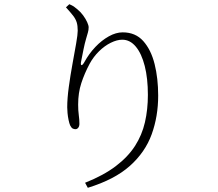

<svg xmlns="http://www.w3.org/2000/svg" viewBox="-20 -824 1040 914"><path d="M385 46Q473 11 531 -33Q589 -77 622.5 -129Q656 -181 670 -242Q684 -303 684 -372Q684 -451 669 -510Q654 -569 626.5 -602Q599 -635 562 -635Q537 -635 507.5 -620.5Q478 -606 451.5 -580Q425 -554 407 -521Q382 -474 367 -428Q352 -382 352 -326Q352 -298 355 -276.5Q358 -255 358 -235Q358 -223 352.5 -216Q347 -209 339 -209Q333 -209 326.5 -212Q320 -215 314 -227Q310 -236 306.5 -252.5Q303 -269 301.5 -286Q300 -303 300 -313Q300 -355 307.5 -410Q315 -465 325 -519.5Q335 -574 342.5 -617Q350 -660 350 -678Q350 -702 345 -718Q340 -734 327.5 -750Q315 -766 294 -789L310 -804Q324 -798 331.5 -793Q339 -788 348 -780Q364 -767 376 -750.5Q388 -734 395 -718.5Q402 -703 402 -694Q402 -681 398.5 -669.5Q395 -658 390 -640Q383 -616 378 -591L366 -531Q363 -515 368 -514Q373 -513 382 -529Q404 -569 434 -600.5Q464 -632 498 -651Q532 -670 564 -670Q625 -670 662 -628.5Q699 -587 716 -519Q733 -451 733 -369Q733 -270 702 -184.5Q671 -99 598 -34Q525 31 398 70Z"/></svg>

Font: Noto Serif HK ExtraLight ExtraLight
Style: Regular
Weight: 250
Version: Version 2.003-H1;hotconv 1.1.1;makeotfexe 2.6.0